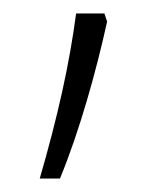

<svg xmlns="http://www.w3.org/2000/svg" viewBox="-20 -136 240 285"><path d="M139 -104 135 -116H93C83 -41 66 36 39 129H69C98 59 123 -31 139 -104Z"/></svg>

Font: Noto Sans Meetei Mayek ExtraLight
Style: Regular
Weight: 200
Designer: Monotype Design Team and Neelakash Kshetrimayum
Foundry: Monotype Imaging Inc.
Version: Version 2.002